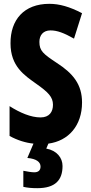

<svg xmlns="http://www.w3.org/2000/svg" viewBox="-20 -744 477 1004"><path d="M307 124C307 81 277 43 222 33L233 7C338 -7 409 -87 409 -208C409 -303 362 -360 277 -415C206 -462 186 -478 186 -525C186 -560 206 -585 244 -585C279 -585 314 -572 367 -542L409 -675C344 -709 290 -724 238 -724C105 -724 34 -640 35 -517C35 -397 108 -350 168 -307C232 -262 257 -237 257 -196C257 -159 238 -130 192 -130C142 -130 85 -154 30 -189V-33C72 -10 115 3 155 7L123 82C170 86 192 103 192 127C192 148 179 157 159 157C145 157 122 153 102 149V233C124 238 147 240 175 240C270 240 307 197 307 124Z"/></svg>

Font: Noto Sans Sinhala UI ExtraCondensed ExtraBold
Style: Regular
Weight: 800
Width: 2
Designer: Jelle Bosma - Monotype Design Team
Foundry: Monotype Imaging Inc.
Version: Version 2.006